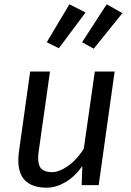

<svg xmlns="http://www.w3.org/2000/svg" viewBox="-20 -859 610 891"><path d="M359 0 362 -88Q326 -38 282.5 -13Q239 12 197 12Q132 12 98.5 -19.5Q65 -51 65 -115Q65 -133 68 -156L120 -527H212L160 -160Q157 -140 157 -126Q157 -89 173.5 -74.5Q190 -60 222 -60Q238 -60 258 -68Q278 -76 298 -90.5Q318 -105 336.5 -125.5Q355 -146 369 -170L420 -527H512L438 0ZM197 -663 302 -839 377 -801 253 -635ZM361 -663 475 -839 548 -798 415 -633Z"/></svg>

Font: Yekcdsyqcyvpieeyorgstswgcgt
Style: Regular
Weight: 400
Italic angle: -8°
Designer: Carrois Corporate & Edenspiekermann
Foundry: Carrois Corporate GbR & Edenspiekermann AG
Version: Version 2.001